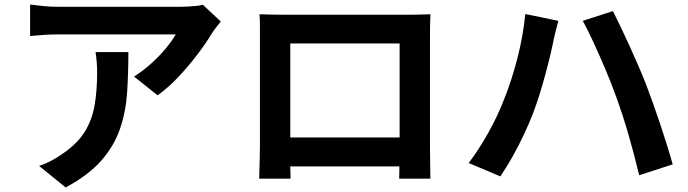

<svg xmlns="http://www.w3.org/2000/svg" viewBox="-20 -772 3040 848"><path d="M955 -677Q947 -667 935 -651.5Q923 -636 916 -625Q893 -586 855 -535.5Q817 -485 771 -435.5Q725 -386 676 -351L572 -434Q612 -459 649.5 -493Q687 -527 715 -561.5Q743 -596 756 -620H235Q204 -620 176 -618Q148 -616 113 -613V-752Q142 -748 173 -745Q204 -742 235 -742H774Q788 -742 808.5 -743Q829 -744 848 -746Q867 -748 876 -751ZM547 -542Q547 -449 541.5 -364.5Q536 -280 510.5 -204.5Q485 -129 428.5 -64Q372 1 270 56L153 -39Q177 -47 203.5 -60.5Q230 -74 258 -94Q322 -138 354 -189.5Q386 -241 397.5 -305.5Q409 -370 409 -452Q409 -497 402 -542Z M1126 -709Q1157 -708 1184.5 -707.5Q1212 -707 1232 -707H1782Q1801 -707 1827.5 -707.5Q1854 -708 1881 -709Q1880 -687 1879.5 -661Q1879 -635 1879 -612V-122Q1879 -107 1879.5 -84.5Q1880 -62 1880 -39.5Q1880 -17 1880.5 -1Q1881 15 1881 17H1743Q1743 15 1743.5 0Q1744 -15 1744 -37H1262Q1263 -16 1263 -0.5Q1263 15 1263 17H1125Q1125 14 1125.5 -10.5Q1126 -35 1127 -67Q1128 -99 1128 -123V-612Q1128 -633 1128 -660.5Q1128 -688 1126 -709ZM1262 -580V-165H1745V-580Z M2205 -330Q2239 -413 2265 -514Q2291 -615 2300 -710L2446 -680Q2440 -658 2432.5 -627.5Q2425 -597 2422 -580Q2415 -545 2401.5 -492Q2388 -439 2371.5 -382.5Q2355 -326 2337 -279Q2319 -231 2294.5 -179Q2270 -127 2243 -79Q2216 -31 2190 7L2050 -52Q2097 -114 2138.5 -189Q2180 -264 2205 -330ZM2699 -351Q2680 -404 2654 -465.5Q2628 -527 2601.5 -584.5Q2575 -642 2554 -680L2687 -723Q2702 -694 2721.5 -653Q2741 -612 2762 -566Q2783 -520 2802 -475.5Q2821 -431 2835 -395Q2848 -361 2864 -316.5Q2880 -272 2896 -223.5Q2912 -175 2926.5 -129Q2941 -83 2951 -46L2803 2Q2782 -87 2755.5 -178.5Q2729 -270 2699 -351Z"/></svg>

Font: Chiron Sans HK TT
Style: Bold
Weight: 700
Designer: Ryoko NISHIZUKA 西塚涼子 (kana, bopomofo & ideographs); Paul D. Hunt (Latin, Greek & Cyrillic); Sandoll Communications 산돌커뮤니
Foundry: Adobe
Version: Version 2.022;hotconv 1.0.109;makeotfexe 2.5.65596